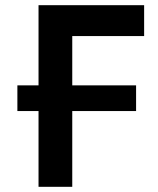

<svg xmlns="http://www.w3.org/2000/svg" viewBox="-20 -720 610 740"><path d="M128.5 0V-700H535.5V-581H258.5V0ZM47 -292V-391H504.5V-292Z"/></svg>

Font: Geologica Cursive Medium
Style: Regular
Weight: 500
Designer: Sindre Bremnes, Frode Helland
Foundry: Monokrom Skriftforlag AS
Version: Version 1.010;gftools[0.9.28]